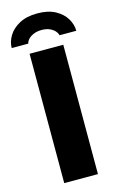

<svg xmlns="http://www.w3.org/2000/svg" viewBox="-138 -931 607 985"><g transform="rotate(-15 165.5 -438.5)"><path d="M75 0V-687H254V0ZM-6 -739Q-6 -772 13 -803.5Q32 -835 70.5 -856Q109 -877 166 -877Q224 -877 262 -856Q300 -835 318.5 -803.5Q337 -772 337 -739H248Q246 -750 236 -761.5Q226 -773 208.5 -781Q191 -789 166 -789Q141 -789 122.5 -781Q104 -773 94 -761.5Q84 -750 82 -739Z"/></g></svg>

Font: Archivo SemiBold ExtraBold
Style: Regular
Weight: 800
Version: Version 2.001